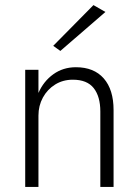

<svg xmlns="http://www.w3.org/2000/svg" viewBox="-20 -734 545 754"><path d="M394 -687 217 -534 189 -554 347 -714ZM374 -296Q374 -355 348 -388Q322 -421 266 -421Q227 -421 196.5 -402Q166 -383 148.5 -351Q131 -319 131 -280V0H79V-460H131V-369Q151 -415 189.5 -442.5Q228 -470 278 -470Q349 -470 387.5 -426Q426 -382 426 -302V0H374Z"/></svg>

Font: Jost* Light
Style: Regular
Weight: 300
Version: Version 3.7